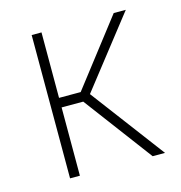

<svg xmlns="http://www.w3.org/2000/svg" viewBox="-83 -585 623 660"><g transform="rotate(-15 229.0 -255.0)"><path d="M87 0V-510H122V-277H199L379 -510H422L228 -262L425 0H381L199 -243H122V0Z"/></g></svg>

Font: Saira SemiCondensed Thin
Style: Regular
Weight: 250
Width: 4
Designer: Hector Gatti with collaboration of the Omnibus-Type team
Foundry: Omnibus-Type
Version: Version 1.101